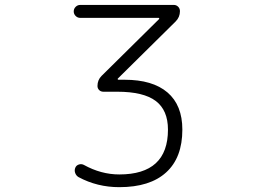

<svg xmlns="http://www.w3.org/2000/svg" viewBox="-20 -774 1040 782"><path d="M306.6 -701.2Q295.9 -701.2 288.1 -709Q280.3 -716.8 280.3 -727.5Q280.3 -738.3 288.1 -746.1Q295.9 -753.9 306.6 -753.9H688.5Q698.2 -753.9 705.6 -746.6Q712.9 -739.3 712.9 -728.5Q712.9 -704.1 695.3 -686.5L460 -454.1Q459 -453.1 459.5 -451.2Q460 -449.2 461.9 -449.2H487.3Q601.6 -449.2 662.1 -397.5Q722.7 -345.7 722.7 -246.1Q722.7 -131.8 656.7 -71.8Q590.8 -11.7 465.8 -11.7Q376 -11.7 299.8 -52.7Q290 -58.6 286.1 -69.8Q282.2 -81.1 287.1 -91.8Q291 -100.6 301.3 -104Q311.5 -107.4 321.3 -102.5Q391.6 -63.5 465.8 -63.5Q664.1 -63.5 664.1 -246.1Q664.1 -325.2 614.3 -362.8Q564.5 -400.4 458 -400.4H401.4Q390.6 -400.4 383.8 -407.2Q377 -414.1 377 -423.8Q377 -448.2 393.6 -464.8L627.9 -696.3Q628.9 -697.3 628.4 -699.2Q627.9 -701.2 626 -701.2Z"/></svg>

Font: Rounded-X Mgen+ 2m light
Style: Regular
Weight: 200
Designer: [Source Han Sans]
Ryoko NISHIZUKA  (kana & ideographs); Paul D. Hunt (Latin, Greek & Cyrillic); Wenlong ZHANG  (bopomofo
Version: Version 1.059.20150602